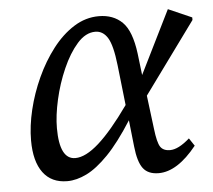

<svg xmlns="http://www.w3.org/2000/svg" viewBox="-42 -536 658 594"><g transform="rotate(-5 286.5 -238.5)"><path d="M126 -153Q126 -56 175 -56Q207 -56 248.5 -93Q290 -130 344 -206L330 -331Q323 -393 308.5 -416.5Q294 -440 270 -440Q240 -440 214 -410.5Q188 -381 168 -335.5Q148 -290 137 -241Q126 -192 126 -153ZM144 13Q95 13 69 -22Q43 -57 43 -122Q43 -167 55 -217Q67 -267 89 -315Q111 -363 141 -402Q171 -441 207.5 -464Q244 -487 285 -487Q330 -487 358 -459.5Q386 -432 395 -361L403 -294L500 -490L573 -458V-450L412 -229L425 -125Q430 -82 439 -68.5Q448 -55 469 -55Q495 -55 530 -86L546 -62Q486 13 428 13Q395 13 379.5 -7.5Q364 -28 359 -76L350 -158Q308 -92 272 -55Q236 -18 204.5 -2.5Q173 13 144 13Z"/></g></svg>

Font: Source Serif Pro
Style: Italic
Weight: 400
Italic angle: -12°
Designer: Frank Grießhammer
Foundry: Adobe Systems Incorporated
Version: Version 3.001;hotconv 1.0.111;makeotfexe 2.5.65597